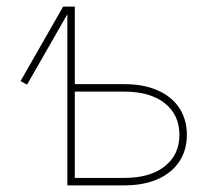

<svg xmlns="http://www.w3.org/2000/svg" viewBox="-20 -559 640 579"><path d="M61.5 -303.7 42 -314.5 170.4 -539.1H196.3ZM195.8 -305.2H355Q413.1 -305.2 455.3 -286.6Q497.6 -268.1 520.5 -233.6Q543.5 -199.2 543.5 -152.3Q543.5 -106 520.5 -71.5Q497.6 -37.1 455.3 -18.6Q413.1 0 355 0H183.1V-539.1H205.6V-22.5H355Q432.6 -22.5 476.8 -57.4Q521 -92.3 521 -152.3Q521 -212.9 476.8 -247.8Q432.6 -282.7 355 -282.7H195.8Z"/></svg>

Font: Inter 18pt Thin
Style: Regular
Weight: 250
Designer: Rasmus Andersson
Foundry: rsms
Version: Version 4.001;git-66647c0bb